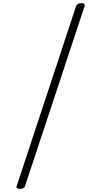

<svg xmlns="http://www.w3.org/2000/svg" viewBox="-20 -1119 556 1215"><path d="M107 76Q79 76 86 57L461 -1079Q468 -1099 495 -1099Q521 -1099 515 -1079L139 57Q134 76 107 76Z"/></svg>

Font: Playwrite CO ExtraLight
Style: Regular
Weight: 250
Version: Version 1.002